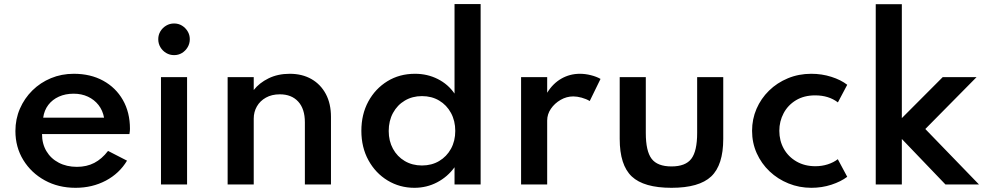

<svg xmlns="http://www.w3.org/2000/svg" viewBox="-20 -880 4714 916"><path d="M340.5 16Q258.5 16 193.8 -19.5Q129 -55 91.2 -116.5Q53.5 -178 53.5 -255Q53.5 -312 75 -361.5Q96.5 -411 134.5 -448.5Q172.5 -486 223 -507Q273.5 -528 332 -528Q412 -528 472.2 -495Q532.5 -462 566.2 -403Q600 -344 600 -265.5Q600 -259 599.5 -254.8Q599 -250.5 597.5 -240.5H180.5Q180.5 -194 201.5 -158.8Q222.5 -123.5 260.2 -103.8Q298 -84 347 -84Q393.5 -84 429.8 -102.8Q466 -121.5 495.5 -160L586 -113.5Q549.5 -52.5 484.8 -18.2Q420 16 340.5 16ZM186 -318.5H476.5Q470 -353.5 450 -379Q430 -404.5 399.5 -418.8Q369 -433 331.5 -433Q292 -433 261 -419Q230 -405 210.5 -379.5Q191 -354 186 -318.5Z M748 0V-512H872.5V0ZM810.5 -617Q790 -617 772.8 -627.2Q755.5 -637.5 745.2 -654.8Q735 -672 735 -693Q735 -713.5 745.2 -730.5Q755.5 -747.5 772.8 -757.8Q790 -768 810.5 -768Q831.5 -768 848.2 -757.8Q865 -747.5 875.2 -730.5Q885.5 -713.5 885.5 -693Q885.5 -672 875.2 -654.8Q865 -637.5 848.2 -627.2Q831.5 -617 810.5 -617Z M1066 0V-512H1190.5V-450.5Q1217 -484.5 1261.2 -506.2Q1305.5 -528 1362.5 -528Q1421.5 -528 1465.8 -502.8Q1510 -477.5 1534.5 -431.5Q1559 -385.5 1559 -322.5V0H1434.5V-296.5Q1434.5 -360.5 1402.8 -395.2Q1371 -430 1315 -430Q1276.5 -430 1248.5 -414.2Q1220.5 -398.5 1205.5 -372.2Q1190.5 -346 1190.5 -314V0Z M1957 16Q1887 16 1829.2 -19Q1771.5 -54 1737.8 -115.5Q1704 -177 1704 -256Q1704 -334.5 1737.2 -395.8Q1770.5 -457 1828.2 -492.5Q1886 -528 1960 -528Q2019 -528 2068.5 -503Q2118 -478 2148.5 -433.5V-860.5H2273V0H2148.5V-82Q2115 -36 2065.2 -10Q2015.5 16 1957 16ZM1993 -90.5Q2039.5 -90.5 2075.2 -111.8Q2111 -133 2131.5 -170.2Q2152 -207.5 2152 -255.5Q2152 -303.5 2131.5 -341.2Q2111 -379 2075.2 -400.2Q2039.5 -421.5 1993 -421.5Q1947.5 -421.5 1911.5 -400.2Q1875.5 -379 1855 -341.2Q1834.5 -303.5 1834.5 -255Q1834.5 -207.5 1854.8 -170.2Q1875 -133 1911 -111.8Q1947 -90.5 1993 -90.5Z M2466 0V-512H2590.5V-437.5Q2617.5 -481.5 2658 -504.8Q2698.5 -528 2747 -528Q2772.5 -528 2799.2 -521.2Q2826 -514.5 2845 -503.5L2793.5 -398Q2777 -408 2755.2 -414Q2733.5 -420 2715 -420Q2683 -420 2654.5 -403.5Q2626 -387 2608.2 -361Q2590.5 -335 2590.5 -305V0Z M3183.5 16Q3051.5 16 2994 -38.2Q2936.5 -92.5 2936.5 -217.5V-512H3061V-245.5Q3061 -159 3088.8 -122.5Q3116.5 -86 3183.5 -86Q3250.5 -86 3278.2 -122.5Q3306 -159 3306 -245.5V-512H3430.5V-217.5Q3430.5 -92.5 3373 -38.2Q3315.5 16 3183.5 16Z M3851 16Q3793 16 3741.8 -4.8Q3690.5 -25.5 3651.5 -62.5Q3612.5 -99.5 3590.2 -149Q3568 -198.5 3568 -256Q3568 -311.5 3589.2 -360.8Q3610.5 -410 3648.8 -447.5Q3687 -485 3738.8 -506.5Q3790.5 -528 3850.5 -528Q3900.5 -528 3946.2 -513.5Q3992 -499 4022 -475.5L3977.5 -391.5Q3933.5 -425 3869 -425Q3816 -425 3777.5 -401.8Q3739 -378.5 3718.5 -339.8Q3698 -301 3698 -256Q3698 -208.5 3719.5 -170.2Q3741 -132 3780 -109.5Q3819 -87 3870 -87Q3901.5 -87 3929.2 -96Q3957 -105 3977 -120.5L4022 -36.5Q3991.5 -13.5 3946.5 1.2Q3901.5 16 3851 16Z M4158 0V-860H4282.5V-316.5L4477.5 -512H4639L4394.5 -264.5L4650.5 0H4490.5L4282.5 -217V0Z"/></svg>

Font: Spartan Thin SemiBold
Style: Regular
Weight: 600
Version: Version 1.004